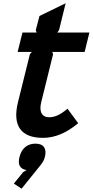

<svg xmlns="http://www.w3.org/2000/svg" viewBox="-20 -826 562 1164"><path d="M252 126Q246.1 149.9 226.1 174.8L110.8 317.9L64 287.1L120.1 217.8L141.1 205.1Q80.6 195.3 98.1 126Q107.4 87.4 132.3 66.2Q157.2 44.9 194.8 44.9Q232.4 44.9 247.1 66.2Q261.7 87.4 252 126ZM389.2 -167 454.1 -79.1Q347.7 9.8 241.2 9.8Q139.6 9.8 101.3 -45.2Q63 -100.1 88.9 -206.1L161.1 -497.1L172.9 -511.2H86.9L116.2 -628.9H202.1L196.8 -643.1L219.2 -729L377.9 -806.2L337.9 -643.1L327.1 -628.9H522L493.2 -511.2H296.9L301.8 -497.1L230 -207Q219.2 -163.1 232.2 -139.2Q245.1 -115.2 277.8 -115.2Q304.2 -115.2 330.3 -127.2Q356.4 -139.2 389.2 -167Z"/></svg>

Font: Sinkin Sans 600 SemiBold Italic
Style: Regular
Weight: 600
Italic angle: -112°
Designer: Keith Bates
Foundry: K-Type
Version: Sinkin Sans (version 1.0)  by Keith Bates   •   © 2014   www